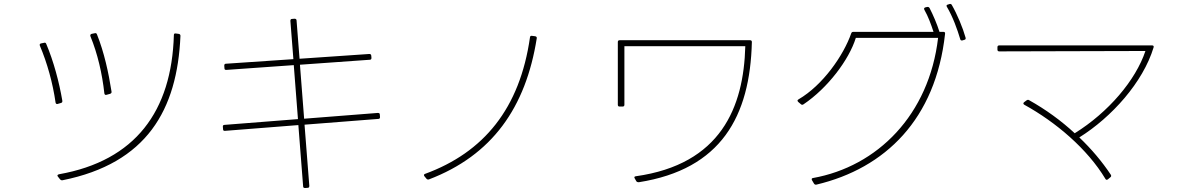

<svg xmlns="http://www.w3.org/2000/svg" viewBox="-20 -896 5910 964"><path d="M515 -420 533 -425C538 -427 541 -430 540 -436C525 -532 503 -633 467 -723C465 -729 461 -731 455 -729L440 -726C434 -724 432 -720 434 -714C470 -626 493 -527 504 -427C505 -421 509 -418 515 -420ZM271 -9 282 5C285 8 289 10 294 9C717 -76 870 -344 886 -716C886 -722 883 -725 877 -726L862 -728C856 -729 853 -726 853 -720C842 -338 660 -89 276 -21C268 -19 266 -14 271 -9ZM269 -374 286 -379C291 -380 294 -384 293 -390C277 -484 249 -589 212 -676C210 -681 206 -683 201 -681L186 -678C180 -677 178 -672 180 -667C217 -580 245 -479 259 -381C260 -375 264 -373 269 -374Z M1109 -239 1478 -268 1502 40C1502 46 1506 48 1512 48L1525 47C1531 47 1533 43 1533 37L1509 -270L1880 -299C1885 -299 1888 -302 1888 -308L1887 -321C1887 -327 1883 -329 1877 -329L1507 -300L1486 -571L1837 -596C1842 -596 1845 -599 1845 -605L1844 -617C1843 -623 1840 -625 1834 -625L1484 -601L1469 -793C1469 -799 1465 -802 1459 -802L1446 -801C1440 -801 1438 -797 1438 -791L1453 -599L1114 -576C1108 -576 1106 -572 1106 -566L1107 -553C1107 -547 1110 -545 1116 -545L1455 -569L1476 -298L1107 -269C1101 -269 1098 -265 1099 -259L1100 -247C1100 -241 1103 -239 1109 -239Z M2133 5C2451 -116 2620 -356 2675 -704C2676 -709 2673 -713 2667 -714L2651 -716C2645 -717 2642 -715 2641 -709C2590 -351 2409 -131 2114 -23C2108 -21 2107 -16 2111 -11L2121 1C2124 5 2128 6 2133 5Z M3115 -370V-664H3722C3714 -357 3599 -71 3172 -11C3165 -10 3163 -6 3167 0L3175 14C3178 18 3182 19 3187 19C3601 -46 3746 -312 3755 -685C3755 -691 3752 -694 3746 -694H3091C3085 -694 3082 -691 3082 -685V-370C3082 -364 3085 -361 3091 -361H3106C3112 -361 3115 -364 3115 -370Z M4748 -876 4739 -873C4732 -872 4731 -867 4734 -862C4764 -812 4787 -747 4801 -700C4802 -694 4806 -692 4812 -693L4822 -696C4827 -697 4830 -701 4828 -707C4814 -757 4786 -824 4759 -871C4757 -875 4753 -877 4748 -876ZM4277 -706H4690C4645 -320 4386 -60 4061 -2C4055 -1 4054 4 4057 9L4067 26C4070 30 4073 32 4079 31C4425 -51 4678 -298 4725 -726C4726 -733 4723 -736 4717 -736H4697C4684 -777 4665 -821 4647 -856C4644 -860 4641 -862 4635 -861L4626 -859C4620 -857 4618 -853 4621 -847C4640 -814 4655 -773 4667 -736H4264C4259 -736 4256 -734 4254 -729C4215 -617 4111 -468 3989 -397C3986 -395 3984 -393 3984 -391C3984 -389 3986 -386 3988 -384L4001 -373C4005 -369 4009 -369 4014 -372C4136 -454 4243 -596 4277 -706Z M4997 -638 5731 -640C5682 -493 5545 -332 5376 -227C5308 -290 5231 -346 5147 -393C5143 -396 5138 -395 5134 -392L5122 -383C5120 -381 5118 -379 5118 -377C5118 -374 5120 -372 5123 -370C5281 -283 5440 -148 5530 2C5533 8 5538 8 5543 4L5555 -6C5560 -10 5560 -14 5557 -19C5513 -85 5460 -148 5399 -206C5562 -308 5719 -483 5772 -658C5774 -664 5771 -668 5765 -668H4997C4991 -668 4988 -665 4988 -659V-647C4988 -641 4991 -638 4997 -638Z"/></svg>

Font: LINE Seed JP_OTF Thin
Style: Regular
Weight: 250
Designer: LY Corporation & Fontrix & Fontworks
Version: Version 1.007